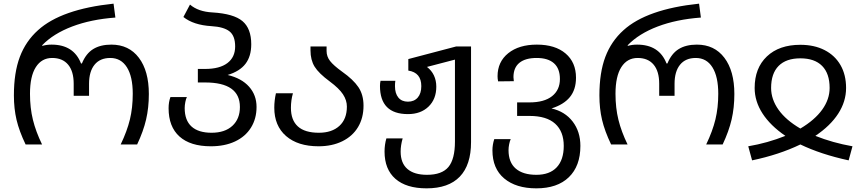

<svg xmlns="http://www.w3.org/2000/svg" viewBox="-20 -790 4702 1050"><path d="M56 -268Q56 -393 88.5 -479Q121 -565 188 -625Q315 -740 601 -770L611 -694Q477 -684 374.5 -645Q272 -606 211 -543V-539Q235 -546 262 -546Q383 -546 423 -443H428Q450 -497 489.5 -521.5Q529 -546 589 -546Q685 -546 739.5 -474Q794 -402 794 -276Q794 -201 779 -136.5Q764 -72 730 0H640Q675 -73 690.5 -137Q706 -201 706 -277Q706 -371 674 -422Q642 -473 583 -473Q527 -473 497 -436Q467 -399 467 -332V-266H383V-332Q383 -400 352.5 -436.5Q322 -473 265 -473Q208 -473 176 -423Q144 -373 144 -277Q144 -200 160 -135Q176 -70 210 0H120Q85 -73 70.5 -134.5Q56 -196 56 -268Z M902 -198Q902 -232 912 -259H1002Q997 -250 993.5 -232Q990 -214 990 -199Q990 -132 1027.5 -98Q1065 -64 1137 -64Q1210 -64 1251 -102Q1292 -140 1292 -205Q1292 -339 1102 -339H1062V-413H1102Q1181 -413 1223.5 -445Q1266 -477 1266 -536Q1266 -594 1235 -618.5Q1204 -643 1136 -647Q1038 -653 983 -697L1019 -765Q1064 -726 1142 -722Q1258 -715 1306 -674.5Q1354 -634 1354 -548Q1354 -482 1322.5 -441Q1291 -400 1225 -380Q1301 -362 1342 -316Q1383 -270 1383 -205Q1383 -141 1352.5 -92Q1322 -43 1265.5 -16.5Q1209 10 1133 10Q1021 10 961.5 -43.5Q902 -97 902 -198Z M1480 -201Q1480 -240 1489 -280H1582Q1571 -242 1571 -200Q1571 -133 1609 -98.5Q1647 -64 1724 -64Q1795 -64 1836 -101.5Q1877 -139 1877 -207Q1877 -242 1855.5 -274.5Q1834 -307 1784 -344Q1723 -389 1700.5 -425.5Q1678 -462 1678 -515V-536H1766V-511Q1766 -481 1785 -456.5Q1804 -432 1851 -398Q1912 -355 1940 -313.5Q1968 -272 1968 -212Q1968 -145 1938 -95Q1908 -45 1852 -17.5Q1796 10 1722 10Q1609 10 1544.5 -46Q1480 -102 1480 -201Z M2083 39Q2083 1 2093 -33H2182Q2171 5 2171 39Q2171 102 2208 134Q2245 166 2315 166Q2397 166 2432.5 123Q2468 80 2468 -16V-464L2315 -424Q2340 -405 2353 -377.5Q2366 -350 2366 -316Q2366 -248 2323.5 -207Q2281 -166 2211 -166Q2058 -166 2058 -320Q2058 -335 2061 -348H2142Q2140 -336 2140 -319Q2140 -279 2158.5 -256.5Q2177 -234 2211 -234Q2245 -234 2264.5 -256.5Q2284 -279 2284 -319Q2284 -393 2213 -404V-467L2475 -536H2556V-13Q2556 112 2494.5 176Q2433 240 2313 240Q2202 240 2142.5 188Q2083 136 2083 39Z M2673 32Q2673 1 2683 -29H2773Q2768 -19 2764.5 -1.5Q2761 16 2761 31Q2761 98 2800.5 132Q2840 166 2913 166Q2986 166 3024.5 125Q3063 84 3063 8Q3063 -71 3016 -113.5Q2969 -156 2876 -156H2808V-230H2876Q2956 -230 2999 -264Q3042 -298 3042 -358Q3042 -415 3009.5 -444Q2977 -473 2915 -473Q2853 -473 2820.5 -446.5Q2788 -420 2788 -368Q2788 -360 2790 -346L2704 -345Q2701 -360 2701 -373Q2701 -452 2759.5 -499Q2818 -546 2916 -546Q3016 -546 3073 -497.5Q3130 -449 3130 -365Q3130 -300 3096.5 -259Q3063 -218 2996 -197Q3070 -180 3112 -125Q3154 -70 3154 8Q3154 118 3091 179Q3028 240 2913 240Q2802 240 2737.5 186Q2673 132 2673 32Z M3258 -268Q3258 -393 3290.5 -479Q3323 -565 3390 -625Q3517 -740 3803 -770L3813 -694Q3679 -684 3576.5 -645Q3474 -606 3413 -543V-539Q3437 -546 3464 -546Q3585 -546 3625 -443H3630Q3652 -497 3691.5 -521.5Q3731 -546 3791 -546Q3887 -546 3941.5 -474Q3996 -402 3996 -276Q3996 -201 3981 -136.5Q3966 -72 3932 0H3842Q3877 -73 3892.5 -137Q3908 -201 3908 -277Q3908 -371 3876 -422Q3844 -473 3785 -473Q3729 -473 3699 -436Q3669 -399 3669 -332V-266H3585V-332Q3585 -400 3554.5 -436.5Q3524 -473 3467 -473Q3410 -473 3378 -423Q3346 -373 3346 -277Q3346 -200 3362 -135Q3378 -70 3412 0H3322Q3287 -73 3272.5 -134.5Q3258 -196 3258 -268Z M4072 10Q4178 -8 4275 -47Q4193 -103 4150 -169.5Q4107 -236 4107 -309Q4107 -418 4174 -481.5Q4241 -545 4357 -545Q4433 -545 4489.5 -516Q4546 -487 4576.5 -434Q4607 -381 4607 -309Q4607 -235 4564 -168.5Q4521 -102 4439 -47Q4534 -9 4642 10L4621 87Q4469 54 4357 0Q4241 56 4093 87ZM4517 -309Q4517 -388 4476 -429.5Q4435 -471 4357 -471Q4279 -471 4238 -429.5Q4197 -388 4197 -309Q4197 -247 4237.5 -190Q4278 -133 4357 -87Q4436 -134 4476.5 -190.5Q4517 -247 4517 -309Z"/></svg>

Font: Noto Sans Georgian
Style: Regular
Weight: 400
Designer: Monotype Design team
Foundry: Monotype Imaging Inc.
Version: Version 1.000